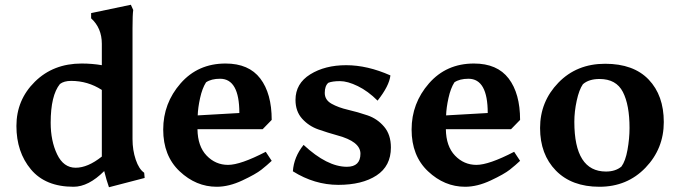

<svg xmlns="http://www.w3.org/2000/svg" viewBox="-20 -766 2854 807"><path d="M289 19Q171 19 110 -54Q49 -127 49 -236.5Q49 -346 126.5 -422.5Q204 -499 323 -499Q367 -499 408 -492V-582Q408 -648 363 -689V-711L530 -746L540 -724Q537 -705 537 -648V-181Q537 -135 550.5 -95Q564 -55 586 -40L588 -18L438 21Q427 -10 418 -47Q352 19 289 19ZM193 -250Q193 -174 220 -117.5Q247 -61 298 -61Q349 -61 408 -108V-388Q349 -426 279 -426Q249 -426 232 -413Q193 -365 193 -250Z M891 19Q804 19 735 -46Q666 -111 666 -221.5Q666 -332 739 -415.5Q812 -499 928 -499Q1026 -499 1074 -436Q1122 -373 1122 -262L1084 -223H810Q811 -151 848.5 -112Q886 -73 938.5 -73Q991 -73 1097 -128L1122 -90Q1103 -72 1079 -53Q1055 -34 998.5 -7.5Q942 19 891 19ZM905 -435Q868 -435 846 -420Q830 -395 821 -354Q812 -313 811 -281L986 -291Q986 -435 905 -435Z M1438 -65Q1495 -65 1495 -120Q1495 -171 1398 -197Q1358 -208 1318 -222Q1278 -236 1250 -267Q1222 -298 1222 -346Q1222 -415 1284 -453.5Q1346 -492 1435 -492Q1524 -492 1621 -449Q1616 -405 1567 -343Q1527 -383 1484 -404Q1441 -425 1409 -425Q1377 -425 1360 -418Q1345 -405 1345 -375.5Q1345 -346 1373.5 -330Q1402 -314 1443 -304.5Q1484 -295 1525 -281Q1566 -267 1594.5 -233.5Q1623 -200 1623 -146Q1623 -68 1562.5 -28.5Q1502 11 1402 11Q1302 11 1211 -46Q1215 -106 1256 -157Q1355 -65 1438 -65Z M1935 19Q1848 19 1779 -46Q1710 -111 1710 -221.5Q1710 -332 1783 -415.5Q1856 -499 1972 -499Q2070 -499 2118 -436Q2166 -373 2166 -262L2128 -223H1854Q1855 -151 1892.5 -112Q1930 -73 1982.5 -73Q2035 -73 2141 -128L2166 -90Q2147 -72 2123 -53Q2099 -34 2042.5 -7.5Q1986 19 1935 19ZM1949 -435Q1912 -435 1890 -420Q1874 -395 1865 -354Q1856 -313 1855 -281L2030 -291Q2030 -435 1949 -435Z M2499.5 19Q2383 19 2316.5 -49Q2250 -117 2250 -228Q2250 -339 2327 -418.5Q2404 -498 2523.5 -498Q2643 -498 2706.5 -431.5Q2770 -365 2770 -253Q2770 -141 2693 -61Q2616 19 2499.5 19ZM2626 -228Q2626 -325 2598 -379.5Q2570 -434 2500 -434Q2455 -434 2430 -412Q2414 -389 2404 -343Q2394 -297 2394 -254Q2394 -45 2527 -45Q2567 -45 2592 -66Q2609 -89 2617.5 -136.5Q2626 -184 2626 -228Z"/></svg>

Font: Asul
Style: Bold
Weight: 700
Designer: Mariela Monsalve
Foundry: Mariela Monsalve
Version: Version 1.002